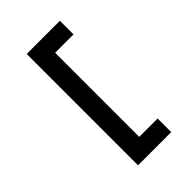

<svg xmlns="http://www.w3.org/2000/svg" viewBox="-273 -933 1146 1146"><g transform="rotate(-45 300.0 -360.0)"><path d="M185 110V-830H465V-715H310V-5H465V110Z"/></g></svg>

Font: NKDuy Mono
Style: Bold
Weight: 700
Monospace: yes
Designer: NKDuy
Foundry: NKDuy
Version: Version 2.251; ttfautohint (v1.8.4.7-5d5b)